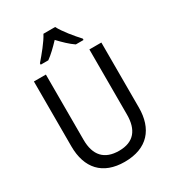

<svg xmlns="http://www.w3.org/2000/svg" viewBox="-222 -1071 1098 1208"><g transform="rotate(-30 327.0 -467.0)"><path d="M369 -944H284C261 -899 209 -837 172 -794V-784H227C258 -806 292 -839 326 -875C360 -839 394 -806 427 -784H483V-794C446 -834 392 -899 369 -944ZM572 -242V-714H485V-241C485 -132 437 -68 329 -68C223 -68 169 -127 169 -240V-714H82V-243C82 -84 166 10 325 10C492 10 572 -89 572 -242Z"/></g></svg>

Font: Noto Sans Gurmukhi SemiCondensed
Style: Regular
Weight: 400
Width: 4
Designer: Jelle Bosma - Monotype Design Team
Foundry: Monotype Imaging Inc.
Version: Version 2.004